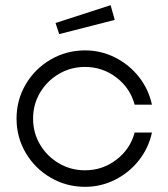

<svg xmlns="http://www.w3.org/2000/svg" viewBox="-20 -716 652 743"><path d="M44 -257Q44 -329 79.5 -389.5Q115 -450 176 -485.5Q237 -521 309 -521Q371 -521 425.5 -493.5Q480 -466 517.5 -418.5Q555 -371 568 -311H501Q484 -375 430.5 -416Q377 -457 309 -457Q254 -457 208 -430Q162 -403 135 -357.5Q108 -312 108 -257Q108 -202 135 -156.5Q162 -111 208 -84Q254 -57 309 -57Q377 -57 430.5 -98Q484 -139 501 -203H568Q555 -143 517.5 -95.5Q480 -48 425.5 -20.5Q371 7 309 7Q237 7 176 -28.5Q115 -64 79.5 -124.5Q44 -185 44 -257ZM195 -627 408 -696 424 -639 209 -584Z"/></svg>

Font: Lineal Light
Style: Regular
Weight: 300
Designer: Created by Frank Adebiaye with contributions from Anton Moglia & Ariel Martín Pérez
Created by Frank ADEBIAYE with FontF
Foundry: Velvetyne Type Foundry
Version: Version 2.000